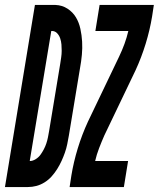

<svg xmlns="http://www.w3.org/2000/svg" viewBox="-66 -755 641 775"><path d="M-46 0 75 -735H158Q185 -734 206.5 -720Q228 -706 240.5 -685Q253 -664 258.5 -638.5Q264 -613 265.5 -587Q267 -561 264.5 -534Q262 -507 257 -480L212 -208Q209 -191 205.5 -173.5Q202 -156 196 -139Q190 -122 182.5 -105.5Q175 -89 165 -73Q155 -57 142.5 -43Q130 -29 114 -19Q98 -9 81 -4.5Q64 0 46 0ZM54 -105Q66 -105 78 -112.5Q90 -120 97.5 -130.5Q105 -141 111 -152.5Q117 -164 121 -176Q125 -188 127.5 -200.5Q130 -213 132 -225L177 -497Q179 -510 181 -523.5Q183 -537 183 -550Q183 -563 182 -575.5Q181 -588 177 -600Q173 -612 164.5 -621Q156 -630 143 -630H141ZM215 0 222 -46Q231 -101 248 -156.5Q265 -212 289 -264L415 -527Q427 -552 436.5 -578Q446 -604 452 -630H319L336 -735H555L548 -689Q539 -634 522 -578.5Q505 -523 481 -471L355 -208Q344 -183 334 -157Q324 -131 318 -105H451L434 0Z"/></svg>

Font: Iosevka Term Curly XBd Obl
Style: Regular
Weight: 800
Italic angle: -9°
Designer: Belleve Invis
Foundry: Belleve Invis
Version: Version 32.3.0